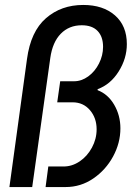

<svg xmlns="http://www.w3.org/2000/svg" viewBox="-20 -755 541 775"><path d="M89 -517Q104 -628 165.5 -681.5Q227 -735 316 -735Q396 -735 444 -693Q492 -651 492 -577Q492 -519 459 -466.5Q426 -414 374 -395V-391Q416 -375 441 -332Q466 -289 466 -237Q466 -178 436.5 -123.5Q407 -69 356.5 -34.5Q306 0 245 0H164L175 -83H237Q271 -83 301.5 -103.5Q332 -124 351 -159Q370 -194 370 -233Q370 -279 343 -310.5Q316 -342 273 -342H211L223 -427H279Q309 -427 336 -446.5Q363 -466 379.5 -498.5Q396 -531 396 -566Q396 -607 374 -630Q352 -653 310 -653Q259 -653 225.5 -619Q192 -585 183 -521L110 0H18Z"/></svg>

Font: Archivo Narrow Medium
Style: Italic
Weight: 500
Italic angle: -8°
Designer: Hector Gatti
Foundry: Omnibus-Type
Version: Version 2.001